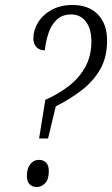

<svg xmlns="http://www.w3.org/2000/svg" viewBox="-20 -744 450 771"><path d="M162 -343Q216 -367 257.5 -399.5Q299 -432 323 -476Q347 -520 347 -578Q347 -628 325 -657Q303 -686 266 -686Q231 -686 209 -666Q187 -646 175.5 -613Q164 -580 160 -542Q138 -542 126 -555Q114 -568 114 -589Q114 -623 133 -654Q152 -685 187.5 -704.5Q223 -724 272 -724Q336 -724 373 -686Q410 -648 410 -581Q410 -514 382.5 -466Q355 -418 308.5 -382Q262 -346 204 -317L173 -188H137ZM128 7Q110 7 99 -4Q88 -15 88 -38Q88 -67 101.5 -84.5Q115 -102 136 -102Q154 -102 165 -91Q176 -80 176 -57Q176 -23 161 -8Q146 7 128 7Z"/></svg>

Font: Noto Serif ExtraCondensed Light
Style: Italic
Weight: 300
Width: 2
Italic angle: -12°
Designer: Monotype Design Team
Foundry: Monotype Imaging Inc.
Version: Version 2.014; ttfautohint (v1.8.4.7-5d5b)